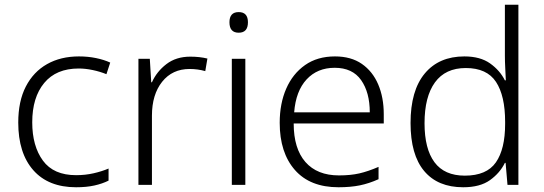

<svg xmlns="http://www.w3.org/2000/svg" viewBox="-20 -873 2294 810"><path d="M301 -83Q184 -83 120.5 -155Q57 -227 57 -356Q57 -446 89 -508Q121 -570 178.5 -602.5Q236 -635 313 -635Q351 -635 385 -628Q419 -621 445 -609L429 -560Q402 -571 371 -577.5Q340 -584 312 -584Q217 -584 166.5 -523Q116 -462 116 -357Q116 -257 161 -195.5Q206 -134 301 -134Q340 -134 375 -142Q410 -150 438 -162V-111Q412 -98 378.5 -90.5Q345 -83 301 -83Z M783 -634Q822 -634 855 -626L846 -573Q814 -582 780 -582Q707 -582 664 -528Q621 -474 621 -385V-93H564V-625H612L618 -526H621Q641 -571 682 -602.5Q723 -634 783 -634Z M987 -822Q1026 -822 1026 -779Q1026 -735 987 -735Q948 -735 948 -779Q948 -822 987 -822ZM1015 -625V-93H958V-625Z M1393 -635Q1461 -635 1506.5 -603.5Q1552 -572 1575.5 -517Q1599 -462 1599 -391V-352H1219Q1219 -246 1268.5 -189.5Q1318 -133 1410 -133Q1459 -133 1496 -141.5Q1533 -150 1577 -169V-117Q1537 -99 1498 -91Q1459 -83 1408 -83Q1288 -83 1224 -156Q1160 -229 1160 -355Q1160 -436 1187.5 -499Q1215 -562 1267 -598.5Q1319 -635 1393 -635ZM1392 -587Q1319 -587 1273.5 -538Q1228 -489 1221 -399H1540Q1540 -483 1503.5 -535Q1467 -587 1392 -587Z M1934 -83Q1827 -83 1769.5 -151.5Q1712 -220 1712 -354Q1712 -491 1772 -563Q1832 -635 1939 -635Q2006 -635 2047.5 -605.5Q2089 -576 2110 -534H2114Q2113 -557 2111.5 -585.5Q2110 -614 2110 -638V-853H2167V-93H2121L2113 -186H2110Q2089 -143 2047 -113Q2005 -83 1934 -83ZM1941 -132Q2033 -132 2072 -188Q2111 -244 2111 -350V-359Q2111 -469 2072.5 -527.5Q2034 -586 1945 -586Q1859 -586 1815 -525.5Q1771 -465 1771 -353Q1771 -245 1813 -188.5Q1855 -132 1941 -132Z"/></svg>

Font: Noto Sans Kannada UI Light
Style: Regular
Weight: 300
Designer: Jelle Bosma - Monotype Design Team
Foundry: Monotype Imaging Inc.
Version: Version 2.005; ttfautohint (v1.8.4.7-5d5b)